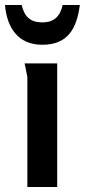

<svg xmlns="http://www.w3.org/2000/svg" viewBox="-45 -752 341 772"><path d="M276 -732H207C197 -687 173 -662 125 -662C76 -662 53 -686 42 -732H-25C-17 -641 27 -572 125 -572C229 -572 264 -639 276 -732ZM65 -443V0H185V-497H54C55 -492 65 -445 65 -443Z"/></svg>

Font: Rosario
Style: Bold
Weight: 700
Designer: Hector Gatti
Foundry: Omnibus Type
Version: Version 1.100